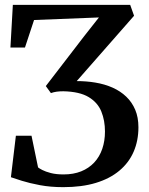

<svg xmlns="http://www.w3.org/2000/svg" viewBox="-20 -763 614 792"><path d="M241 9Q188.5 9 144.8 0.8Q101 -7.5 70.2 -17.2Q39.5 -27 25 -32L45.5 -203H110L137 -72.5Q141.5 -68.5 154.5 -61.8Q167.5 -55 189.5 -49.2Q211.5 -43.5 242.5 -43.5Q283 -43.5 314.8 -56.2Q346.5 -69 368.5 -92.5Q390.5 -116 401.8 -148.8Q413 -181.5 413 -220.5Q413 -266 398 -303Q383 -340 345.8 -362.5Q308.5 -385 241.5 -386.5Q226 -386.5 213.5 -384.8Q201 -383 190 -379L169 -408L327 -613.5L388 -691L120.5 -680.5L83 -567H23L33 -743H517L533 -698L296.5 -428.5Q316 -428.5 335.2 -427Q354.5 -425.5 372.5 -422.5Q412 -416 444.5 -401.5Q477 -387 500.8 -364.2Q524.5 -341.5 537.8 -310.2Q551 -279 551 -238Q551 -182.5 531.2 -137Q511.5 -91.5 472.2 -58.8Q433 -26 375.2 -8.5Q317.5 9 241 9Z"/></svg>

Font: Merriweather 48pt SemiBold
Style: Regular
Weight: 600
Version: Version 2.100